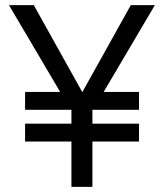

<svg xmlns="http://www.w3.org/2000/svg" viewBox="-20 -730 640 750"><path d="M78 -177V-247H259V-301H78V-371H215L15 -710H112L301 -371H302L491 -710H585L385 -371H523V-301H341V-247H523V-177H341V0H259V-177Z"/></svg>

Font: Special Gothic
Style: Regular
Weight: 400
Designer: Alistair McCready
Foundry: Monolith
Version: Version 1.010; ttfautohint (v1.8.4.7-5d5b)